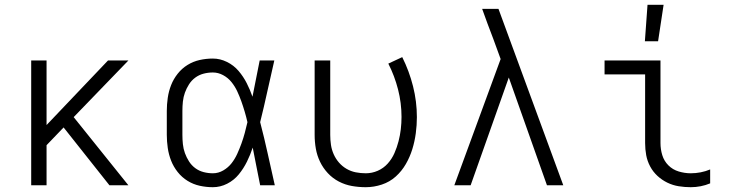

<svg xmlns="http://www.w3.org/2000/svg" viewBox="-20 -772 3040 800"><path d="M436 0 245 -241 174 -167V0H110V-520H174V-251L430 -520H515L287 -284L515 0Z M867 8Q839 8 812 2Q785 -4 761.5 -18.5Q738 -33 720.5 -55Q703 -77 693 -102.5Q683 -128 679 -155.5Q675 -183 675 -210V-310Q675 -337 679 -364.5Q683 -392 693 -417.5Q703 -443 720.5 -465Q738 -487 761.5 -501.5Q785 -516 812 -522Q839 -528 867 -528Q897 -528 925.5 -514Q954 -500 974 -476.5Q994 -453 1008 -425.5Q1022 -398 1032 -369Q1040 -407 1047 -444.5Q1054 -482 1062 -520H1123Q1108 -456 1094 -391.5Q1080 -327 1064 -263Q1081 -198 1095.5 -132Q1110 -66 1125 0H1064Q1056 -39 1048.5 -78Q1041 -117 1033 -157Q1023 -127 1009 -98.5Q995 -70 975 -45.5Q955 -21 926.5 -6.5Q898 8 867 8ZM867 -50Q890 -50 910.5 -62Q931 -74 945 -92Q959 -110 968.5 -131Q978 -152 986 -174Q994 -196 1000 -218.5Q1006 -241 1011 -263Q1006 -285 999.5 -307Q993 -329 985.5 -350Q978 -371 968.5 -391.5Q959 -412 944.5 -430Q930 -448 909.5 -459Q889 -470 867 -470Q847 -470 828 -465Q809 -460 793.5 -448.5Q778 -437 767.5 -420.5Q757 -404 750.5 -386Q744 -368 742 -348.5Q740 -329 740 -310V-210Q740 -191 742 -171.5Q744 -152 750.5 -134Q757 -116 767.5 -99.5Q778 -83 793.5 -71.5Q809 -60 828 -55Q847 -50 867 -50Z M1504 8Q1475 8 1446.5 3Q1418 -2 1392 -15.5Q1366 -29 1346 -50.5Q1326 -72 1313.5 -98Q1301 -124 1296 -152.5Q1291 -181 1291 -210V-520H1356V-210Q1356 -189 1359 -168.5Q1362 -148 1370.5 -129Q1379 -110 1392.5 -94.5Q1406 -79 1424 -68.5Q1442 -58 1462.5 -54Q1483 -50 1504 -50Q1530 -50 1554 -60.5Q1578 -71 1595.5 -90.5Q1613 -110 1623.5 -134Q1634 -158 1640.5 -183Q1647 -208 1650 -233.5Q1653 -259 1653 -285Q1653 -343 1638.5 -399.5Q1624 -456 1598 -507L1656 -534Q1685 -476 1701 -412.5Q1717 -349 1717 -284Q1717 -251 1712.5 -217Q1708 -183 1698 -150.5Q1688 -118 1671 -88.5Q1654 -59 1629 -36.5Q1604 -14 1571 -3Q1538 8 1504 8Z M1873 0 2066 -526 2035 -611Q2023 -642 2011.5 -673Q2000 -704 1989 -735H2057L2327 0H2259L2100 -449L1941 0Z M2858 8Q2833 8 2808 4Q2783 0 2760.5 -11Q2738 -22 2719.5 -39Q2701 -56 2689 -78.5Q2677 -101 2672.5 -125.5Q2668 -150 2668 -176V-462H2499V-520H2732V-176Q2732 -150 2739.5 -125.5Q2747 -101 2765 -83Q2783 -65 2808 -57.5Q2833 -50 2858 -50Q2879 -50 2899.5 -54Q2920 -58 2939 -66V-8Q2920 0 2899.5 4Q2879 8 2858 8ZM2667 -600 2678 -752H2745L2722 -600Z"/></svg>

Font: Iosevka Light Extended
Style: Regular
Weight: 300
Width: 7
Monospace: yes
Designer: Belleve Invis
Foundry: Belleve Invis
Version: Version 32.5.0; ttfautohint (v1.8.4)